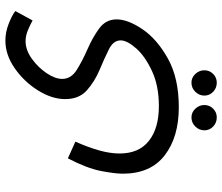

<svg xmlns="http://www.w3.org/2000/svg" viewBox="-76 -378 825 713"><g transform="rotate(-90 336.5 -21.5)"><path d="M295 230Q403 230 475.5 189.5Q548 149 584.5 95Q621 41 621 -1Q621 -41 587.5 -65.5Q554 -90 510.5 -109Q467 -128 433.5 -149Q400 -170 400 -203Q400 -229 421 -260.5Q442 -292 474.5 -315.5Q507 -339 540 -339Q560 -339 580.5 -330.5Q601 -322 617 -313L652 -377Q637 -389 605.5 -401.5Q574 -414 542 -414Q489 -414 439 -379Q389 -344 357 -292.5Q325 -241 325 -192Q325 -140 358 -111Q391 -82 434 -64Q477 -46 510 -29.5Q543 -13 543 14Q543 38 513.5 71.5Q484 105 429 130.5Q374 156 299 156Q217 156 170 119Q123 82 123 10Q123 -25 134.5 -66Q146 -107 167 -154L105 -182Q68 -111 58 -59Q48 -7 48 22Q48 125 116 177.5Q184 230 295 230ZM432 325Q432 306 418.5 291.5Q405 277 386 277Q366 277 352 291.5Q338 306 338 325Q338 344 352 357.5Q366 371 386 371Q405 371 418.5 357.5Q432 344 432 325ZM303 325Q303 306 289.5 291.5Q276 277 257 277Q237 277 223 291.5Q209 306 209 325Q209 344 223 357.5Q237 371 257 371Q276 371 289.5 357.5Q303 344 303 325Z"/></g></svg>

Font: Noto Sans Arabic Condensed
Style: Regular
Weight: 400
Width: 3
Designer: Nadine Chahine
Foundry: Monotype Imaging Inc.
Version: 1.001